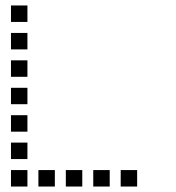

<svg xmlns="http://www.w3.org/2000/svg" viewBox="-20 -700 640 700"><path d="M21 -680Q20 -680 20 -680Q20 -680 20 -679V-621Q20 -620 20 -620Q20 -620 21 -620H79Q80 -620 80 -620Q80 -620 80 -621V-679Q80 -680 80 -680Q80 -680 79 -680ZM21 -580Q20 -580 20 -580Q20 -580 20 -579V-521Q20 -520 20 -520Q20 -520 21 -520H79Q80 -520 80 -520Q80 -520 80 -521V-579Q80 -580 80 -580Q80 -580 79 -580ZM21 -480Q20 -480 20 -480Q20 -480 20 -479V-421Q20 -420 20 -420Q20 -420 21 -420H79Q80 -420 80 -420Q80 -420 80 -421V-479Q80 -480 80 -480Q80 -480 79 -480ZM21 -380Q20 -380 20 -380Q20 -380 20 -379V-321Q20 -320 20 -320Q20 -320 21 -320H79Q80 -320 80 -320Q80 -320 80 -321V-379Q80 -380 80 -380Q80 -380 79 -380ZM21 -280Q20 -280 20 -280Q20 -280 20 -279V-221Q20 -220 20 -220Q20 -220 21 -220H79Q80 -220 80 -220Q80 -220 80 -221V-279Q80 -280 80 -280Q80 -280 79 -280ZM21 -180Q20 -180 20 -180Q20 -180 20 -179V-121Q20 -120 20 -120Q20 -120 21 -120H79Q80 -120 80 -120Q80 -120 80 -121V-179Q80 -180 80 -180Q80 -180 79 -180ZM21 -80Q20 -80 20 -80Q20 -80 20 -79V-21Q20 -20 20 -20Q20 -20 21 -20H79Q80 -20 80 -20Q80 -20 80 -21V-79Q80 -80 80 -80Q80 -80 79 -80ZM121 -80Q120 -80 120 -80Q120 -80 120 -79V-21Q120 -20 120 -20Q120 -20 121 -20H179Q180 -20 180 -20Q180 -20 180 -21V-79Q180 -80 180 -80Q180 -80 179 -80ZM221 -80Q220 -80 220 -80Q220 -80 220 -79V-21Q220 -20 220 -20Q220 -20 221 -20H279Q280 -20 280 -20Q280 -20 280 -21V-79Q280 -80 280 -80Q280 -80 279 -80ZM321 -80Q320 -80 320 -80Q320 -80 320 -79V-21Q320 -20 320 -20Q320 -20 321 -20H379Q380 -20 380 -20Q380 -20 380 -21V-79Q380 -80 380 -80Q380 -80 379 -80ZM421 -80Q420 -80 420 -80Q420 -80 420 -79V-21Q420 -20 420 -20Q420 -20 421 -20H479Q480 -20 480 -20Q480 -20 480 -21V-79Q480 -80 480 -80Q480 -80 479 -80Z"/></svg>

Font: Doto Black Medium
Style: Regular
Weight: 500
Monospace: yes
Version: Version 1.000